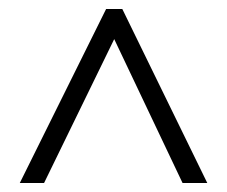

<svg xmlns="http://www.w3.org/2000/svg" viewBox="-20 -735 504 427"><path d="M24 -328 216 -715H252L441 -328H386L234 -648L78 -328Z"/></svg>

Font: Noto Sans Lao UI Cond Light
Style: Regular
Weight: 300
Width: 3
Designer: Monotype Design Team
Foundry: Monotype Imaging Inc.
Version: Version 2.000; ttfautohint (v1.8.4.7-5d5b)